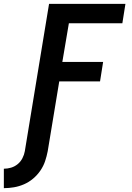

<svg xmlns="http://www.w3.org/2000/svg" viewBox="-68 -755 688 998"><path d="M-48 223V122Q-29 122 -10.5 116.5Q8 111 23.5 98.5Q39 86 48.5 67.5Q58 49 61 31L187 -735H584L568 -634H290L256 -433H468L452 -332H240L180 31Q175 57 166.5 82.5Q158 108 142 131.5Q126 155 104 173.5Q82 192 56.5 203Q31 214 4.5 218.5Q-22 223 -48 223Z"/></svg>

Font: Iosevka Extended Oblique
Style: Bold
Weight: 700
Width: 7
Italic angle: -9°
Monospace: yes
Designer: Belleve Invis
Foundry: Belleve Invis
Version: Version 32.5.0; ttfautohint (v1.8.4)